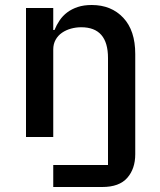

<svg xmlns="http://www.w3.org/2000/svg" viewBox="-20 -548 640 768"><path d="M193 112H412V-316Q412 -439 305 -439Q284 -439 264 -433.5Q244 -428 228 -417Q212 -406 202.5 -389Q193 -372 193 -350V0H84V-516H193V-428H198Q206 -448 218.5 -466.5Q231 -485 249 -498.5Q267 -512 291 -520Q315 -528 347 -528Q425 -528 473 -477Q521 -426 521 -332V69Q521 127 489 163.5Q457 200 389 200H193Z"/></svg>

Font: IBM Plaex Mono Medium
Style: Regular
Weight: 500
Designer: Mike Abbink, Paul van der Laan, Pieter van Rosmalen
Foundry: Bold Monday
Version: Version 2.003